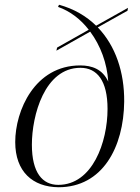

<svg xmlns="http://www.w3.org/2000/svg" viewBox="-20 -777 590 807"><path d="M226 10C411 10 500 -158 502 -350C503 -473 466 -584 391 -662L516 -732L518 -744L384 -669C343 -709 291 -740 228 -757L224 -748C275 -730 319 -696 353 -652L220 -577L217 -564L359 -644C403 -585 430 -511 435 -434C411 -486 367 -502 317 -502C126 -502 44 -312 44 -180C44 -56 117 9 226 10ZM225 0C159 0 114 -50 114 -169C114 -291 167 -492 318 -492C388 -492 432 -438 432 -319C432 -180 369 0 225 0Z"/></svg>

Font: Noto Serif Display Light
Style: Italic
Weight: 300
Italic angle: -12°
Designer: Monotype Design Team
Foundry: Monotype Imaging Inc.
Version: Version 2.009